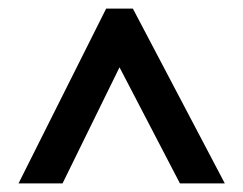

<svg xmlns="http://www.w3.org/2000/svg" viewBox="-20 -736 563 445"><path d="M23 -311 226 -716H288L501 -311H397L257 -580L125 -311Z"/></svg>

Font: Noto Sans Malayalam Condensed SemiBold
Style: Regular
Weight: 600
Width: 3
Designer: Jelle Bosma - Monotype Design Team
Foundry: Monotype Imaging Inc.
Version: Version 2.104; ttfautohint (v1.8.4.7-5d5b)